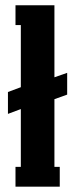

<svg xmlns="http://www.w3.org/2000/svg" viewBox="-20 -700 282 720"><path d="M231.9 -426.8V-345.2L184.1 -328.1V-74.2H204.1V0H38.1V-74.2H58.1V-291L9.8 -272.9V-355L58.1 -373V-606H38.1V-680.2H184.1V-410.2Z"/></svg>

Font: Margherita Black
Style: Regular
Weight: 900
Designer: James Puckett
Foundry: Dunwich Type Founders
Version: Version 1.008;hotconv 1.0.109;makeotfexe 2.5.65596